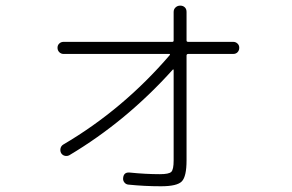

<svg xmlns="http://www.w3.org/2000/svg" viewBox="-20 -646 1040 683"><path d="M206.1 -454.1Q197.3 -454.1 190.9 -460.4Q184.6 -466.8 184.6 -476.1Q184.6 -485.4 190.9 -491.2Q197.3 -497.1 206.1 -497.1H592.8Q597.7 -497.1 597.7 -502V-603.5Q597.7 -613.3 604.5 -619.6Q611.3 -626 621.1 -626Q630.9 -626 637.2 -620.1Q643.6 -614.3 643.6 -603.5V-502Q643.6 -497.1 649.4 -497.1H809.6Q818.4 -497.1 824.7 -491.2Q831.1 -485.4 831.1 -476.1Q831.1 -466.8 825.2 -460.4Q819.3 -454.1 809.6 -454.1H649.4Q644.5 -454.1 643.6 -449.2V-75.2Q643.6 -18.6 627 -1Q610.4 16.6 552.7 16.6Q494.1 16.6 436.5 10.7Q427.7 9.8 422.4 2.9Q417 -3.9 418 -12.7Q419.9 -34.2 441.4 -32.2Q498 -26.4 548.8 -26.4Q581.1 -26.4 589.4 -34.7Q597.7 -43 597.7 -75.2V-397.5Q597.7 -398.4 596.7 -398.9Q595.7 -399.4 594.7 -398.4Q429.7 -214.8 226.6 -93.8Q218.8 -89.8 210.4 -91.8Q202.1 -93.8 197.3 -101.6Q193.4 -109.4 195.3 -118.2Q197.3 -127 205.1 -131.8Q418 -256.8 584 -450.2Q585.9 -454.1 583 -454.1Z"/></svg>

Font: Rounded-L Mgen+ 1m light
Style: Regular
Weight: 200
Designer: [Source Han Sans]
Ryoko NISHIZUKA  (kana & ideographs); Paul D. Hunt (Latin, Greek & Cyrillic); Wenlong ZHANG  (bopomofo
Version: Version 1.059.20150602